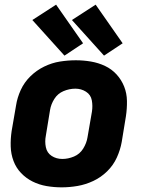

<svg xmlns="http://www.w3.org/2000/svg" viewBox="-20 -797 616 825"><path d="M245 8Q279 8 313.5 2Q348 -4 381 -19.5Q414 -35 440.5 -61Q467 -87 482 -120Q497 -153 503 -187L521 -297Q526 -330 525.5 -363Q525 -396 513.5 -425Q502 -454 481 -477Q460 -500 431.5 -513.5Q403 -527 371 -532.5Q339 -538 306 -538Q272 -538 237.5 -532.5Q203 -527 170 -511Q137 -495 110.5 -469Q84 -443 69 -410Q54 -377 49 -344L30 -234Q25 -200 26 -167.5Q27 -135 38 -105.5Q49 -76 70.5 -53.5Q92 -31 120 -17Q148 -3 180 2.5Q212 8 245 8ZM248 -114Q222 -114 202 -127Q182 -140 177 -164.5Q172 -189 177 -214L195 -324Q199 -349 213.5 -372Q228 -395 253 -405.5Q278 -416 304 -416Q329 -416 349.5 -403Q370 -390 374.5 -366Q379 -342 375 -317L356 -207Q352 -182 337.5 -158.5Q323 -135 298 -124.5Q273 -114 248 -114ZM427 -558 507 -611 391 -777 289 -711ZM257 -558 337 -611 221 -777 119 -711Z"/></svg>

Font: Iosevka Sparkle Heavy
Style: Italic
Weight: 900
Italic angle: -9°
Designer: Belleve Invis
Foundry: Belleve Invis
Version: Version 4.5.0; ttfautohint (v1.8.3)